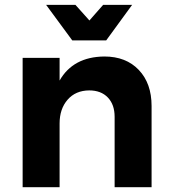

<svg xmlns="http://www.w3.org/2000/svg" viewBox="-20 -779 710 799"><path d="M421.9 -610.8H280.8L171.9 -758.8H293.9L352.1 -693.8L409.2 -758.8H529.8ZM414.1 -543.9Q504.4 -543.9 557.6 -488Q610.8 -432.1 610.8 -337.9V0H457V-293Q457 -343.8 428.7 -373.3Q400.4 -402.8 351.1 -402.8Q294.4 -402.3 261.2 -364Q228 -325.7 228 -265.1V0H74.2V-538.1H228V-443.8Q284.2 -542.5 414.1 -543.9Z"/></svg>

Font: Montserrat arm SemiBold
Style: Regular
Weight: 600
Designer: Julieta Ulanovsky
Foundry: Julieta Ulanovsky
Version: Version 6.000;PS 006.000;hotconv 1.0.88;makeotf.lib2.5.64775